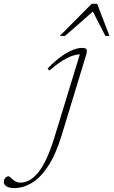

<svg xmlns="http://www.w3.org/2000/svg" viewBox="-216 -710 582 984"><path d="M100 -16.5Q70 81.5 30.8 141.2Q-8.5 201 -53 227.5Q-97.5 254 -143 254Q-168.5 254 -182.5 245Q-196.5 236 -196.5 223Q-196.5 210 -188.8 201.8Q-181 193.5 -171 193.5Q-168 193.5 -163 198.8Q-158 204 -149.5 211Q-141.5 217.5 -132 221.8Q-122.5 226 -112 226Q-90 226 -68 215Q-46 204 -23.8 178.2Q-1.5 152.5 20 107.8Q41.5 63 62.5 -4.5L197 -444L202.5 -431.5Q184.5 -432.5 161.5 -426Q138.5 -419.5 108.2 -401.5Q78 -383.5 37 -348L28 -359Q68 -400 101.2 -423Q134.5 -446 160.2 -455.2Q186 -464.5 202.5 -464.5Q217.5 -464.5 223.5 -461Q229.5 -457.5 229.2 -448.8Q229 -440 224.5 -425.5ZM90.5 -526 254 -690.5H282L345 -526H324L254 -662.5H273.5L117.5 -526Z"/></svg>

Font: Newsreader ExtraLight
Style: Italic
Weight: 250
Italic angle: -17°
Designer: Hugues Gentile
Foundry: Production Type
Version: Version 1.003